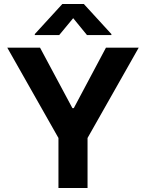

<svg xmlns="http://www.w3.org/2000/svg" viewBox="-20 -947 735 967"><path d="M181.6 -707 344.7 -402.3H351.6L513.7 -707H678.7L420.9 -252V0H274.4V-252L16.6 -707ZM348.6 -855.5 278.3 -770.5H155.3V-775.4L293.9 -926.8H402.3L541 -775.4V-770.5H418Z"/></svg>

Font: Pretendard Std
Style: Bold
Weight: 700
Designer: Base glyphs from Inter by Rasmus Andersson; Hangeul glyphs from Noto Sans CJK(Source Han Sans) by Jang Soo-young and Kan
Foundry: Kil Hyung-jin
Version: Version 1.309